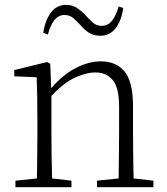

<svg xmlns="http://www.w3.org/2000/svg" viewBox="-20 -775 690 795"><path d="M471.2 -748 490.2 -742.2Q483.4 -690.4 459.2 -658.7Q435.1 -627 396 -627Q367.7 -627 348.6 -639.2Q329.6 -651.4 315.9 -668Q300.3 -685.1 284.9 -699Q269.5 -712.9 247.1 -712.9Q222.2 -712.9 205.3 -691.9Q188.5 -670.9 178.2 -631.8L159.2 -639.2Q166.5 -689.9 190.4 -722.4Q214.4 -754.9 253.9 -754.9Q280.3 -754.9 299.6 -741.7Q318.8 -728.5 333 -712.9Q349.6 -694.8 364.5 -681.4Q379.4 -668 401.9 -668Q426.8 -668 443.6 -689Q460.4 -710 471.2 -748ZM533.2 -36.1 615.2 -26.9V0H381.8V-26.9L471.2 -36.1Q471.7 -77.1 472.4 -130.9Q473.1 -184.6 473.1 -226.1V-334Q473.1 -412.1 446.8 -443.6Q420.4 -475.1 374 -475.1Q340.3 -475.1 293.9 -455.3Q247.6 -435.5 192.9 -377.9V-226.1Q192.9 -185.5 193.6 -131.3Q194.3 -77.1 195.8 -36.1L275.9 -26.9V0H43.9V-26.9L132.8 -36.1Q133.3 -63.5 133.8 -97.7Q134.3 -131.8 134.5 -165.8Q134.8 -199.7 134.8 -226.1V-280.8Q134.8 -379.9 131.8 -455.1L39.1 -459V-484.9L174.8 -518.1L188 -511.2L191.9 -410.2Q243.2 -468.3 295.9 -494.6Q348.6 -521 397.9 -521Q460.9 -521 495.8 -478.8Q530.8 -436.5 530.8 -334V-226.1Q530.8 -184.6 531.5 -130.6Q532.2 -76.7 533.2 -36.1Z"/></svg>

Font: Source Han Serif CN ExtraLight
Style: Regular
Weight: 250
Designer: Ryoko NISHIZUKA  (kana & ideographs); Frank Grießhammer (Latin, Greek & Cyrillic); Wenlong ZHANG  (bopomofo); Sandoll Co
Foundry: Adobe Systems Incorporated
Version: Version 1.001;PS 1.001;hotconv 16.6.54;makeotf.lib2.5.65590